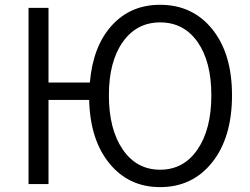

<svg xmlns="http://www.w3.org/2000/svg" viewBox="-20 -765 1040 798"><path d="M858.4 -369.1Q858.4 -508.8 801.3 -590.3Q744.1 -671.9 645.5 -671.9Q547.9 -671.9 490.2 -590.3Q432.6 -508.8 432.6 -369.1Q432.6 -227.5 490.2 -143.6Q547.9 -59.6 645.5 -59.6Q743.2 -59.6 800.8 -143.6Q858.4 -227.5 858.4 -369.1ZM181.6 -421.9H353.5Q366.2 -572.3 444.3 -658.7Q522.5 -745.1 645.5 -745.1Q780.3 -745.1 862.3 -643.6Q944.3 -542 944.3 -369.1Q944.3 -194.3 862.3 -90.8Q780.3 12.7 645.5 12.7Q515.6 12.7 435.1 -85.4Q354.5 -183.6 350.6 -349.6H181.6V0H98.6V-732.4H181.6Z"/></svg>

Font: Gen Shin Gothic Monospace Normal
Style: Regular
Weight: 350
Designer: [Source Han Sans]
Ryoko NISHIZUKA  (kana & ideographs); Paul D. Hunt (Latin, Greek & Cyrillic); Wenlong ZHANG  (bopomofo
Version: Version 1.002.20150607